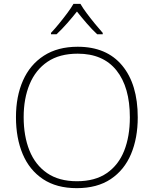

<svg xmlns="http://www.w3.org/2000/svg" viewBox="-20 -968 799 998"><path d="M696 -358Q696 -250 661 -167Q626 -84 555.5 -37Q485 10 379 10Q274 10 203.5 -37Q133 -84 98 -167Q63 -250 63 -359Q63 -467 99.5 -549.5Q136 -632 208 -678.5Q280 -725 384 -725Q534 -725 615 -627.5Q696 -530 696 -358ZM103 -359Q103 -261 133 -186Q163 -111 224.5 -68.5Q286 -26 380 -26Q474 -26 535 -68Q596 -110 625.5 -184.5Q655 -259 655 -358Q655 -515 585.5 -602Q516 -689 384 -689Q289 -689 227 -647Q165 -605 134 -530.5Q103 -456 103 -359ZM398 -948Q410 -927 430.5 -899.5Q451 -872 473.5 -844.5Q496 -817 514 -797V-790H485Q458 -815 430 -847.5Q402 -880 380 -908Q358 -880 329.5 -847.5Q301 -815 274 -790H245V-797Q264 -817 286.5 -844.5Q309 -872 329.5 -899.5Q350 -927 362 -948Z"/></svg>

Font: Noto Sans Bengali UI ExtraLight
Style: Regular
Weight: 200
Designer: Jelle Bosma - Monotype Design Team
Foundry: Monotype Imaging Inc.
Version: Version 2.003; ttfautohint (v1.8.4.7-5d5b)